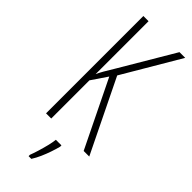

<svg xmlns="http://www.w3.org/2000/svg" viewBox="-301 -745 996 996"><g transform="rotate(45 197.0 -246.5)"><path d="M394 0H353L174 -367L115 -280V0H77V-714H115V-326Q121 -340 135 -364.5Q149 -389 170 -423L342 -714H384L199 -400ZM251 71Q245 94 236 120.5Q227 147 215.5 173Q204 199 190 221H170V211Q177 193 185.5 165.5Q194 138 201 109.5Q208 81 210 61H251Z"/></g></svg>

Font: Noto Sans Khmer ExtraCondensed ExtraLight
Style: Regular
Weight: 250
Width: 2
Designer: Danh Hong and the Monotype Design Team
Foundry: Monotype Imaging Inc.
Version: Version 2.004